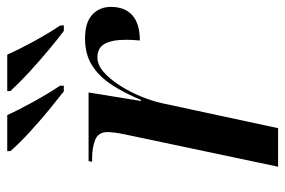

<svg xmlns="http://www.w3.org/2000/svg" viewBox="-152 -654 806 543"><g transform="rotate(-90 251.5 -383.0)"><path d="M143 -436Q146 -450 147.5 -463Q149 -476 149 -482Q149 -509 126.5 -517.5Q104 -526 76 -526H65L67 -536H261L237 -388H240Q259 -434 282 -469.5Q305 -505 336.5 -525.5Q368 -546 414 -546Q459 -546 481 -525.5Q503 -505 503 -473Q503 -433 479 -412Q455 -391 408 -391Q409 -402 409.5 -411.5Q410 -421 410 -430Q410 -470 398.5 -490.5Q387 -511 360 -511Q339 -511 319 -493.5Q299 -476 281 -448Q263 -420 250 -388.5Q237 -357 231 -330L160 0H51ZM264 -606Q241 -624 210 -649.5Q179 -675 148.5 -703Q118 -731 95 -757V-766H197Q212 -733 235.5 -690.5Q259 -648 280 -617V-606ZM435 -606Q411 -624 380.5 -649.5Q350 -675 319.5 -703Q289 -731 265 -757V-766H368Q383 -732 406 -690Q429 -648 450 -617L451 -606Z"/></g></svg>

Font: Noto Serif Display Medium
Style: Italic
Weight: 500
Italic angle: -12°
Designer: Monotype Design Team
Foundry: Monotype Imaging Inc.
Version: Version 2.009